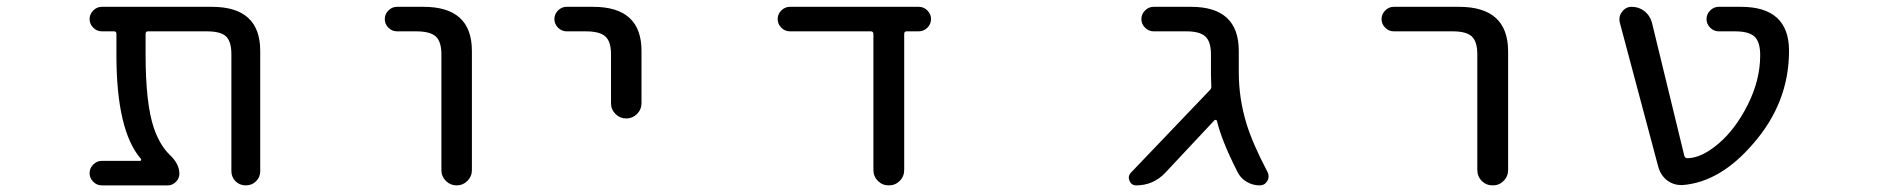

<svg xmlns="http://www.w3.org/2000/svg" viewBox="-20 -567 5540 566"><path d="M747.1 -62.5Q747.1 -44.9 734.9 -32.7Q722.7 -20.5 704.6 -20.5Q686.5 -20.5 674.3 -32.7Q662.1 -44.9 662.1 -62.5V-407.2Q662.1 -444.3 646.5 -459.5Q630.9 -474.6 589.8 -474.6H416Q409.2 -474.6 409.2 -466.8V-405.3Q409.2 -261.7 433.6 -189.5Q451.2 -138.7 480.5 -110.4Q508.8 -84 508.8 -54.7Q508.8 -41 498.5 -30.8Q488.3 -20.5 474.6 -20.5H280.3Q265.6 -20.5 254.9 -31.2Q244.1 -42 244.1 -56.6Q244.1 -71.3 254.9 -82Q265.6 -92.8 280.3 -92.8H392.6Q395.5 -92.8 396 -94.7Q396.5 -96.7 395.5 -98.6Q323.2 -181.6 323.2 -405.3V-466.8Q323.2 -474.6 316.4 -474.6H280.3Q265.6 -474.6 254.9 -485.4Q244.1 -496.1 244.1 -510.7Q244.1 -525.4 254.9 -536.1Q265.6 -546.9 280.3 -546.9H604.5Q747.1 -546.9 747.1 -417Z M1150.4 -474.6Q1135.7 -474.6 1125 -485.4Q1114.3 -496.1 1114.3 -510.7Q1114.3 -525.4 1125 -536.1Q1135.7 -546.9 1150.4 -546.9H1228.5Q1371.1 -546.9 1371.1 -417V-65.4Q1371.1 -46.9 1357.9 -33.7Q1344.7 -20.5 1326.2 -20.5Q1307.6 -20.5 1294.4 -33.7Q1281.2 -46.9 1281.2 -65.4V-407.2Q1281.2 -444.3 1264.6 -459.5Q1248 -474.6 1207 -474.6Z M1650.4 -474.6Q1635.7 -474.6 1625 -485.4Q1614.3 -496.1 1614.3 -510.7Q1614.3 -525.4 1625 -536.1Q1635.7 -546.9 1650.4 -546.9H1728.5Q1871.1 -546.9 1871.1 -417V-262.7Q1871.1 -244.1 1857.9 -231Q1844.7 -217.8 1826.2 -217.8Q1807.6 -217.8 1794.4 -231Q1781.2 -244.1 1781.2 -262.7V-407.2Q1781.2 -444.3 1764.6 -459.5Q1748 -474.6 1707 -474.6Z M2645.5 -66.4Q2645.5 -46.9 2632.3 -33.7Q2619.1 -20.5 2600.1 -20.5Q2581.1 -20.5 2567.9 -33.7Q2554.7 -46.9 2554.7 -66.4V-466.8Q2554.7 -474.6 2546.9 -474.6H2308.6Q2293.9 -474.6 2283.2 -485.4Q2272.5 -496.1 2272.5 -510.7Q2272.5 -525.4 2283.2 -536.1Q2293.9 -546.9 2308.6 -546.9H2688.5Q2703.1 -546.9 2713.9 -536.1Q2724.6 -525.4 2724.6 -510.7Q2724.6 -496.1 2713.9 -485.4Q2703.1 -474.6 2688.5 -474.6H2652.3Q2645.5 -474.6 2645.5 -466.8Z M3631.8 -354.5Q3631.8 -277.3 3654.3 -203.1Q3672.9 -142.6 3716.8 -59.6Q3719.7 -53.7 3719.7 -46.9Q3719.7 -40 3715.8 -33.2Q3708 -20.5 3693.4 -20.5Q3672.9 -20.5 3654.8 -31.2Q3636.7 -42 3627.9 -60.5Q3581.1 -152.3 3567.4 -210.9Q3566.4 -212.9 3564.5 -213.4Q3562.5 -213.9 3560.5 -212.9L3415 -57.6Q3379.9 -20.5 3329.1 -20.5Q3315.4 -20.5 3309.6 -34.2Q3307.6 -39.1 3307.6 -43.9Q3307.6 -50.8 3313.5 -57.6L3546.9 -301.8Q3551.8 -306.6 3550.8 -313.5Q3549.8 -335.9 3549.8 -347.7V-407.2Q3549.8 -444.3 3533.2 -459.5Q3516.6 -474.6 3477.5 -474.6H3380.9Q3366.2 -474.6 3355.5 -485.4Q3344.7 -496.1 3344.7 -510.7Q3344.7 -525.4 3355.5 -536.1Q3366.2 -546.9 3380.9 -546.9H3491.2Q3631.8 -546.9 3631.8 -417Z M4088.9 -474.6Q4074.2 -474.6 4063.5 -485.4Q4052.7 -496.1 4052.7 -510.7Q4052.7 -525.4 4063.5 -536.1Q4074.2 -546.9 4088.9 -546.9H4281.2Q4424.8 -546.9 4425.8 -417V-66.4Q4425.8 -46.9 4412.6 -33.7Q4399.4 -20.5 4380.4 -20.5Q4361.3 -20.5 4348.1 -33.7Q4335 -46.9 4335 -66.4V-407.2Q4335 -444.3 4318.8 -459.5Q4302.7 -474.6 4262.7 -474.6Z M5044.9 -142.6Q5095.7 -185.5 5132.3 -258.3Q5168.9 -331.1 5168.9 -404.3Q5168.9 -443.4 5152.3 -459Q5135.7 -474.6 5094.7 -474.6H5046.9Q5032.2 -474.6 5021.5 -485.4Q5010.7 -496.1 5010.7 -510.7Q5010.7 -525.4 5021.5 -536.1Q5032.2 -546.9 5046.9 -546.9H5112.3Q5253.9 -546.9 5253.9 -417Q5253.9 -263.7 5147.5 -142.6Q5050.8 -30.3 4940.4 -21.5Q4937.5 -21.5 4934.6 -21.5Q4913.1 -21.5 4894.5 -35.2Q4875 -50.8 4868.2 -76.2L4754.9 -501Q4753.9 -505.9 4753.9 -510.7Q4753.9 -522.5 4761.7 -532.2Q4772.5 -546.9 4790 -546.9Q4811.5 -546.9 4827.6 -534.2Q4843.8 -521.5 4849.6 -501L4945.3 -107.4Q4947.3 -100.6 4955.1 -100.6Q4996.1 -101.6 5044.9 -142.6Z"/></svg>

Font: Rounded Mgen+ 2m regular
Style: Regular
Weight: 400
Designer: [Source Han Sans]
Ryoko NISHIZUKA  (kana & ideographs); Paul D. Hunt (Latin, Greek & Cyrillic); Wenlong ZHANG  (bopomofo
Version: Version 1.059.20150602